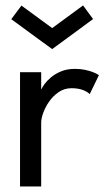

<svg xmlns="http://www.w3.org/2000/svg" viewBox="-20 -670 376 690"><path d="M128 0H52V-410.5H128V-349.5H129Q131.5 -356 140 -367.8Q148.5 -379.5 163.2 -392Q178 -404.5 199.5 -413.5Q221 -422.5 249.5 -422.5Q269.5 -422.5 285.5 -419Q316.5 -412.5 335.5 -400L302.5 -332Q279 -353 237 -353Q211.5 -353 191.2 -339.2Q171 -325.5 157 -305.5Q143 -285.5 135.5 -264.8Q128 -244 128 -230ZM167.5 -493.5 20.5 -601 57 -650 167.5 -569 278.5 -650.5 314.5 -601.5Z"/></svg>

Font: Lucymar Sans
Style: Regular
Weight: 400
Foundry: The League of Moveable Type (original font) / Main changes by Cristiano Sobral with portions from Mirco Monsees
Version: Version 2.001;August 30, 2020;FontCreator 13.0.0.2681 64-bit